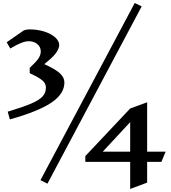

<svg xmlns="http://www.w3.org/2000/svg" viewBox="-20 -1018 1128 1267"><path d="M405 -474Q405 -399 319.5 -341Q234 -283 45 -230L31 -281Q134 -312 187 -335Q240 -358 261.5 -382Q283 -406 283 -441Q283 -467 260 -487Q237 -507 176 -535V-570Q218 -609 233.5 -632Q249 -655 249 -679Q249 -708 226.5 -727Q204 -746 169 -746Q127 -746 48 -698L24 -739L138 -818Q154 -824 175 -824Q228 -824 273 -809.5Q318 -795 344.5 -771Q371 -747 371 -719Q368 -691 345 -662.5Q322 -634 272 -595Q345 -562 375 -534.5Q405 -507 405 -474ZM293 194 247 171 869 -998 915 -976ZM951 50V187L839 229V50H543V12L839 -302L951 -343V-17H1073L1045 50ZM839 -212 658 -17H839Z"/></svg>

Font: Inknut Antiqua SemiBold
Style: Regular
Weight: 600
Designer: Claus Eggers Sørensen
Foundry: Claus Eggers Sørensen
Version: Version 1.003; ttfautohint (v1.8.2) -l 8 -r 50 -G 200 -x 14 